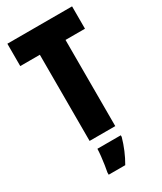

<svg xmlns="http://www.w3.org/2000/svg" viewBox="-230 -794 921 1094"><g transform="rotate(-30 230.0 -246.5)"><path d="M314.9 0H146V-566.9H17.1V-713.9H442.9V-566.9H314.9ZM315.9 61V71.8Q293.5 151.4 252.9 221.2H144V207Q147.5 189.9 151.6 163.1Q155.8 136.2 158.7 108.6Q161.6 81.1 162.1 61Z"/></g></svg>

Font: Open Sans Condensed ExtraBold
Style: Regular
Weight: 800
Width: 3
Designer: Monotype Design Team
Foundry: Monotype Imaging Inc.
Version: Version 3.000; ttfautohint (v1.8.4)